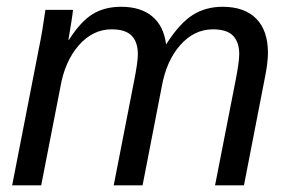

<svg xmlns="http://www.w3.org/2000/svg" viewBox="-20 -558 873 578"><path d="M322.3 0 382.8 -309.6Q395 -370.6 395 -394.5Q395 -431.2 376.5 -450.4Q357.9 -469.7 315.9 -469.7Q259.3 -469.7 217 -421.4Q174.8 -373 161.6 -294.9L104 0H16.6L97.7 -415.5Q107.4 -461.9 116.7 -528.3H199.7Q199.7 -522.9 194.6 -490.5Q189.5 -458 186 -438H187.5Q223.1 -493.7 259 -515.6Q294.9 -537.6 344.7 -537.6Q403.8 -537.6 438.5 -508.5Q473.1 -479.5 480 -424.3Q520.5 -487.8 559.8 -512.7Q599.1 -537.6 649.9 -537.6Q715.8 -537.6 751.2 -502Q786.6 -466.3 786.6 -398.9Q786.6 -367.7 776.4 -318.8L714.4 0H627.4L688 -309.6Q700.2 -370.6 700.2 -394.5Q700.2 -431.2 681.6 -450.4Q663.1 -469.7 621.1 -469.7Q564.5 -469.7 522.5 -422.1Q480.5 -374.5 466.8 -296.4L409.2 0Z"/></svg>

Font: Liberation Sans
Style: Italic
Weight: 400
Italic angle: -12°
Designer: Steve Matteson
Foundry: Ascender Corporation
Version: Version 2.1.5